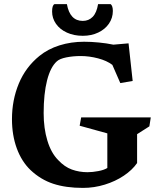

<svg xmlns="http://www.w3.org/2000/svg" viewBox="-20 -895 763 932"><path d="M366.7 -284.7 374 -325.2H711.9L705.1 -281.7L645.5 -243.7V-103.5Q622.1 -69.8 581.1 -42.2Q540 -14.6 488.5 1.2Q437 17.1 382.8 17.1Q299.8 17.1 238.8 -2.9Q177.7 -22.9 128.4 -69.3Q85 -110.8 61.5 -174.8Q38.1 -238.8 38.1 -316.9Q38.1 -409.2 71.3 -489.3Q104.5 -569.3 171.4 -623.5Q212.9 -657.2 268.8 -674.8Q324.7 -692.4 388.2 -692.4Q422.4 -692.4 459.7 -688.7Q497.1 -685.1 530.3 -678.2L604 -684.6L624 -502L564 -491.7L525.4 -580.1Q498.5 -600.6 455.8 -611.8Q413.1 -623 371.6 -623Q335 -623 302.2 -616.5Q269.5 -609.9 255.9 -597.2Q225.1 -569.8 208.5 -504.9Q191.9 -439.9 191.9 -345.7Q191.9 -272 210 -212.4Q228 -152.8 262.2 -118.2Q293 -85 328.9 -72Q364.7 -59.1 404.8 -59.1Q429.2 -59.1 457.3 -64.5Q485.4 -69.8 501 -79.6V-247.6ZM232.9 -838.9Q232.9 -869.6 244.6 -875H304.7Q319.3 -793.5 381.8 -793.5Q410.6 -793.5 429.9 -813.2Q449.2 -833 456.1 -875H517.1Q522 -871.6 524.9 -863Q527.8 -854.5 527.8 -841.8Q527.8 -808.1 509 -780.5Q490.2 -752.9 457 -737.1Q423.8 -721.2 381.8 -721.2Q338.9 -721.2 304.7 -736.8Q270.5 -752.4 251.7 -779.5Q232.9 -806.6 232.9 -838.9Z"/></svg>

Font: Vesper Libre
Style: Bold
Weight: 700
Designer: Robert Keller & Kimya Gandhi
Foundry: Mota Italic
Version: Version 1.058